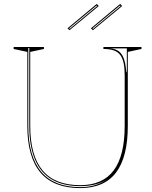

<svg xmlns="http://www.w3.org/2000/svg" viewBox="-20 -949 780 984"><path d="M391 15Q255 15 187.5 -64.5Q120 -144 120 -304V-683L50 -698V-708H205V-698L135 -683V-304Q135 -151 198.5 -75.5Q262 0 391 0Q506 0 562.5 -75.5Q619 -151 619 -304V-562Q619 -600 613.5 -626Q608 -652 595.5 -668Q583 -684 562 -691Q541 -698 510 -698V-708H705V-698L635 -683V-304Q635 -144 574.5 -64.5Q514 15 391 15ZM391 10Q435 10 470 -1Q505 -12 533 -32Q505 -13 469.5 -4Q434 5 391 5Q304 5 246 -29Q188 -63 159 -132Q130 -201 130 -304V-703H125V-304Q125 -147 191.5 -68.5Q258 10 391 10ZM536 -701Q557 -701 572.5 -695Q588 -689 598.5 -677Q609 -665 615.5 -646.5Q622 -628 625 -602L628 -579H630V-701ZM456 -794 446 -804 596 -929 606 -918ZM454 -804 457 -801 598 -918 595 -921ZM336 -794 326 -804 476 -929 486 -918ZM334 -804 337 -801 478 -918 475 -921Z"/></svg>

Font: Kalnia Glaze Thin
Style: Regular
Weight: 100
Designer: Frida Medrano
Foundry: Frida Medrano
Version: Version 1.110